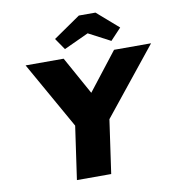

<svg xmlns="http://www.w3.org/2000/svg" viewBox="-98 -1016 1012 1103"><g transform="rotate(-10 408.5 -464.5)"><path d="M261 0 311 -349V-300L85 -700H307L479 -390L362 -393L601 -700H817L487 -289L512 -357L461 0ZM324 -753 278 -820 436 -929H533L658 -820L595 -753L454 -827H484Z"/></g></svg>

Font: Lexend ExtBd
Style: Italic
Weight: 800
Italic angle: -8.13011°
Designer: Bonnie Shaver-Troup, Thomas Jockin
Foundry: Lexend
Version: Version 1.007